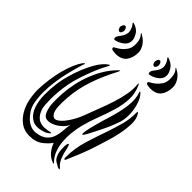

<svg xmlns="http://www.w3.org/2000/svg" viewBox="-201 -719 805 805"><g transform="rotate(45 202.0 -316.5)"><path d="M351 -316Q339 -279 322.5 -245Q306 -211 288 -177Q286 -175 282 -167.5Q278 -160 275 -162Q273 -162 273.5 -168Q274 -174 274 -177Q275 -185 278.5 -200Q282 -215 286.5 -231.5Q291 -248 295.5 -263.5Q300 -279 303 -288Q320 -342 325 -384Q330 -426 319 -455Q317 -460 319 -460Q321 -460 323 -458Q325 -456 326 -455Q337 -443 344 -424.5Q351 -406 354 -386.5Q357 -367 356 -348Q355 -329 351 -316ZM378 -388Q391 -368 390 -338Q389 -308 382.5 -276Q376 -244 366.5 -215Q357 -186 352 -169Q342 -136 328 -101.5Q314 -67 303 -42Q299 -33 297 -34Q294 -35 293.5 -38.5Q293 -42 293 -44Q293 -98 308.5 -148Q324 -198 342 -249Q353 -282 362 -314.5Q371 -347 371 -386Q371 -393 373 -393Q374 -393 375 -391.5Q376 -390 378 -388ZM178 -74Q180 -71 171 -65Q162 -59 159 -58Q115 -42 90.5 -57Q66 -72 55.5 -102Q45 -132 45 -168.5Q45 -205 49 -234Q52 -259 60.5 -289.5Q69 -320 81 -349.5Q93 -379 108.5 -404.5Q124 -430 142 -444Q144 -445 146.5 -447Q149 -449 151 -449Q154 -448 148 -438Q142 -428 133.5 -410Q125 -392 116 -368.5Q107 -345 98.5 -319Q90 -293 85 -267Q80 -241 78 -217Q76 -193 76 -174Q76 -155 77 -142Q78 -129 79 -125Q86 -94 105.5 -79.5Q125 -65 158 -71Q159 -71 168 -73Q177 -75 178 -74ZM307 3Q311 7 311 9Q311 11 306.5 10Q302 9 300 8Q292 4 280 -3.5Q268 -11 262 -30Q259 -38 258 -49.5Q257 -61 257 -71Q257 -81 259 -87.5Q261 -94 264 -93Q266 -92 268.5 -84Q271 -76 273 -67Q275 -56 278 -46.5Q281 -37 285 -27Q290 -16 295 -9.5Q300 -3 307 3ZM215 -52Q204 -35 181.5 -17.5Q159 0 121 0Q91 0 69.5 -16Q48 -32 34.5 -56Q21 -80 15.5 -108.5Q10 -137 10 -163Q11 -195 15.5 -227Q20 -259 27.5 -287Q35 -315 44.5 -337Q54 -359 64 -373Q66 -374 68.5 -377.5Q71 -381 73 -379Q74 -378 72.5 -374.5Q71 -371 70 -369Q61 -339 52.5 -305.5Q44 -272 39 -238Q34 -204 34 -171Q34 -138 40 -110Q44 -91 54.5 -75Q65 -59 77.5 -48Q90 -37 104.5 -32Q119 -27 133 -29Q162 -33 177 -45.5Q192 -58 198.5 -75.5Q205 -93 206.5 -113.5Q208 -134 211 -155Q206 -141 191.5 -127.5Q177 -114 160.5 -106.5Q144 -99 128.5 -100Q113 -101 105 -118Q95 -140 94 -166Q93 -192 95 -223Q97 -254 104 -287Q111 -320 123 -350.5Q135 -381 151.5 -408Q168 -435 189 -456L193 -460Q196 -463 199 -463Q199 -463 195 -453Q166 -399 146 -341.5Q126 -284 122 -225Q117 -160 128.5 -140Q140 -120 157 -128.5Q174 -137 193.5 -165.5Q213 -194 225 -227Q236 -257 248.5 -289Q261 -321 271.5 -353.5Q282 -386 287.5 -417Q293 -448 290 -475Q290 -480 292 -480Q293 -480 293 -479Q293 -477 294 -477Q295 -476 295 -475Q311 -441 309.5 -406Q308 -371 297.5 -335Q287 -299 272.5 -261.5Q258 -224 248 -186Q242 -162 239 -135.5Q236 -109 238 -83Q240 -57 249 -33.5Q258 -10 275 6Q277 8 277 9Q277 11 274.5 10.5Q272 10 270 9Q251 2 237 -14Q223 -30 215 -52ZM134 -499Q129 -499 118.5 -500.5Q108 -502 108 -510Q108 -513 117 -517.5Q126 -522 137 -530.5Q148 -539 157 -552.5Q166 -566 166 -587Q166 -613 156 -626Q154 -629 151 -632.5Q148 -636 149 -637Q151 -637 153.5 -635.5Q156 -634 157 -633Q177 -622 188 -604.5Q199 -587 199 -571Q199 -539 183.5 -519Q168 -499 134 -499ZM97 -539Q85 -534 85 -545Q85 -553 91 -560.5Q97 -568 102.5 -577Q108 -586 110 -597.5Q112 -609 104 -626Q102 -631 97 -637Q92 -643 94 -644Q96 -645 102.5 -642.5Q109 -640 111 -639Q128 -631 136.5 -615Q145 -599 145 -587Q145 -568 129.5 -555.5Q114 -543 97 -539ZM68 -593Q68 -598 71.5 -604.5Q75 -611 81 -611Q86 -611 89 -604.5Q92 -598 92 -593Q92 -589 89 -582.5Q86 -576 81 -576Q75 -576 71.5 -582Q68 -588 68 -593ZM340 -499Q335 -499 324.5 -500.5Q314 -502 314 -510Q314 -513 323 -517.5Q332 -522 342.5 -530.5Q353 -539 362 -552.5Q371 -566 371 -587Q371 -612 362 -626Q360 -629 356.5 -632.5Q353 -636 355 -637Q356 -637 359 -635.5Q362 -634 363 -633Q383 -622 393.5 -604.5Q404 -587 404 -571Q404 -539 389 -519Q374 -499 340 -499ZM303 -539Q298 -537 294 -537.5Q290 -538 290 -545Q290 -553 296 -560.5Q302 -568 308 -577Q314 -586 316 -597.5Q318 -609 310 -626Q308 -631 303 -637Q298 -643 300 -644Q302 -645 308 -642.5Q314 -640 316 -639Q333 -631 342 -615Q351 -599 351 -587Q351 -568 335.5 -555.5Q320 -543 303 -539ZM274 -593Q274 -598 277 -604.5Q280 -611 286 -611Q291 -611 294 -604.5Q297 -598 297 -593Q297 -589 294 -582.5Q291 -576 286 -576Q280 -576 277 -582Q274 -588 274 -593Z"/></g></svg>

Font: Akronim
Style: Regular
Weight: 400
Designer: Grzegorz Klimczewski
Foundry: Fonty.PL
Version: Version 1.001